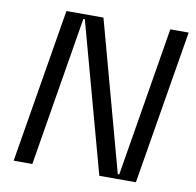

<svg xmlns="http://www.w3.org/2000/svg" viewBox="-81 -810 909 892"><g transform="rotate(10 374.0 -363.5)"><path d="M651.3 -727.3 534.8 -22.7H527.7L335.9 -727.3H161.2L40.5 0H128.6L245 -704.5H252.1L444.6 0H617.2L737.9 -727.3Z"/></g></svg>

Font: Riot Sans 2.0
Style: Italic
Weight: 400
Italic angle: -9.39999°
Designer: Rasmus Andersson
Foundry: rsms
Version: Version 3.006;hotconv 1.0.109;makeotfexe 2.5.65596